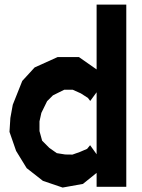

<svg xmlns="http://www.w3.org/2000/svg" viewBox="-20 -824 628 850"><path d="M407.7 -516.6V-803.7H539.1V2.9H407.7V-58.6L347.2 -9.8L257.3 6.3L169.9 -23.4L98.1 -79.6L51.3 -155.8L22 -240.2L25.9 -301.8L36.6 -360.4L78.6 -465.8L133.3 -525.4L234.9 -571.3H329.6ZM365.7 -165 378.9 -181.2 407.7 -141.1V-415.5L379.4 -377L369.1 -390.6L337.9 -410.6L301.8 -426.8H264.6L214.4 -401.9L188.5 -376L163.1 -324.2L154.8 -286.6V-243.7L166.5 -201.2L198.2 -169.4L231.4 -146L268.6 -140.1L300.8 -139.6L334 -151.4Z"/></svg>

Font: Gap Sans
Style: Black
Weight: 400
Designer: Alexandre Liziard and Etienne Ozeray
Foundry: Interstices.io
Version: Version 1.6.1 - December 3. 2014